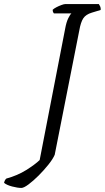

<svg xmlns="http://www.w3.org/2000/svg" viewBox="-140 -724 515 944"><path d="M-35 200Q-53 200 -80 193Q-107 186 -120 175Q-117 161 -109 154Q-54 139 -11 112Q32 85 55 63L180 -581Q186 -615 195.5 -634Q205 -653 211 -658H125Q123 -660 121 -664.5Q119 -669 119 -676Q125 -682 137.5 -688.5Q150 -695 162.5 -699.5Q175 -704 181 -704H346Q349 -700 352.5 -692.5Q356 -685 355 -675L312 -662Q282 -653 269.5 -634Q257 -615 250 -575L129 37Q120 58 98 85.5Q76 113 50 139Q24 165 0.5 182.5Q-23 200 -35 200Z"/></svg>

Font: Texturina 72pt 72pt Light
Style: Italic
Weight: 300
Italic angle: -11°
Designer: Guillermo Torres Carreño
Foundry: Omnibus-Type
Version: Version 1.002; ttfautohint (v1.8.3)